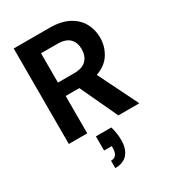

<svg xmlns="http://www.w3.org/2000/svg" viewBox="-230 -819 1091 1219"><g transform="rotate(-30 315.5 -210.0)"><path d="M69 0V-700H331Q415 -700 470 -671Q525 -642 552 -593.5Q579 -545 579 -486Q579 -423 546 -369.5Q513 -316 442 -291L586 0H432L304 -274H204V0ZM204 -372H322Q384 -372 412.5 -402Q441 -432 441 -481Q441 -530 412.5 -558.5Q384 -587 322 -587H204ZM248 280V226Q298 226 298 163V148H242V44H355Q363 71 366.5 96.5Q370 122 370 144Q370 208 339.5 244Q309 280 248 280Z"/></g></svg>

Font: DM Sans
Style: Bold
Weight: 700
Designer: Colophon Foundry, Jonny Pinhorn
Foundry: Colophon Foundry
Version: Version 4.004; ttfautohint (v1.8.4.7-5d5b)